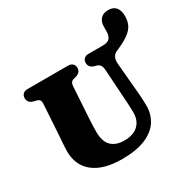

<svg xmlns="http://www.w3.org/2000/svg" viewBox="-195 -1073 1266 1276"><g transform="rotate(-30 438.0 -434.5)"><path d="M599 -309.5 583.5 -551Q581 -595.5 550 -604.5L535 -608.5Q493 -620 493 -657Q493 -676 505.2 -688Q517.5 -700 540 -700H645.5Q689 -700 703.5 -718.5Q718 -737 718 -771.5V-801.5Q718 -842 738.5 -864.5Q759 -887 797 -887Q836.5 -887 856 -863.2Q875.5 -839.5 875.5 -796Q875.5 -760 862.8 -732Q850 -704 818.2 -679.5Q786.5 -655 729 -629.5L712 -622Q693 -614.5 682.8 -595Q672.5 -575.5 675.5 -543L696 -311.5Q701 -261 701 -207.5Q701 -143 667.5 -91.8Q634 -40.5 564 -11.2Q494 18 385 18Q243 18 167.5 -41.8Q92 -101.5 92 -209.5Q92 -223 93.2 -245Q94.5 -267 96.2 -289.5Q98 -312 99 -327L114 -565.5Q114.5 -582.5 108 -591.2Q101.5 -600 84.5 -604L66.5 -608.5Q24.5 -618.5 24.5 -657Q24.5 -676 36.8 -688Q49 -700 71.5 -700H382Q404.5 -700 417 -688Q429.5 -676 429.5 -657Q429.5 -637.5 418.5 -626.2Q407.5 -615 387 -609L369 -604Q345 -597.5 343.5 -566L328 -319.5Q326.5 -291 325.8 -267.2Q325 -243.5 325 -227Q325 -150 360.2 -115.8Q395.5 -81.5 459.5 -81.5Q528.5 -81.5 565.8 -116.8Q603 -152 603 -212.5Q603 -247 601.5 -268.5Q600 -290 599 -309.5Z"/></g></svg>

Font: Fraunces 9pt Soft Black
Style: Regular
Weight: 900
Version: Version 1.000;[b76b70a41]